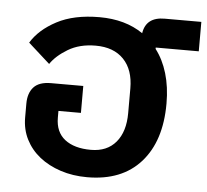

<svg xmlns="http://www.w3.org/2000/svg" viewBox="-46 -628 744 689"><g transform="rotate(5 326.0 -283.5)"><path d="M292 12Q240 12 196 -2.5Q152 -17 120 -42.5Q88 -68 70 -103.5Q52 -139 52 -182V-232Q52 -270 71.5 -291.5Q91 -313 134 -313H250V-216H169V-192Q169 -140 203 -113.5Q237 -87 297 -87Q355 -87 387 -125Q419 -163 419 -230V-319Q419 -386 383 -423.5Q347 -461 282 -461Q224 -461 182.5 -436Q141 -411 121 -381L43 -451Q72 -499 133.5 -531.5Q195 -564 287 -564Q380 -564 444 -520Q453 -579 520 -579H652V-473H497V-468Q524 -433 538.5 -384.5Q553 -336 553 -276Q553 -141 485 -64.5Q417 12 292 12Z"/></g></svg>

Font: IBM Plex Sans Thai SemiBold
Style: Regular
Weight: 600
Designer: Mike Abbink, Paul van der Laan, Pieter van Rosmalen, Ben Mitchell, Mark Frömberg
Foundry: Bold Monday
Version: Version 1.1